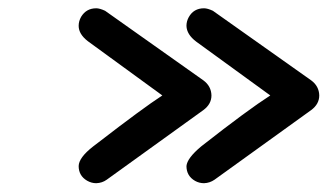

<svg xmlns="http://www.w3.org/2000/svg" viewBox="-20 -482 775 454"><path d="M734.9 -256.3Q734.9 -235.8 715.8 -221.7L487.3 -57.1Q476.1 -49.3 462.4 -48.8Q451.2 -48.8 441.4 -54.2Q420.9 -65.9 420.9 -89.4Q422.4 -107.9 455.6 -135.7Q456.5 -136.2 457.5 -137.2Q565.9 -222.2 619.1 -256.3L444.3 -383.3Q421.4 -400.4 420.9 -420.9Q420.9 -431.6 426.3 -441.4Q438 -462.4 462.4 -462.4Q470.7 -462.4 483.4 -456.5L715.8 -292Q734.4 -278.3 734.9 -256.3ZM480 -256.3Q480 -235.8 460.9 -221.7L232.4 -57.1Q221.7 -49.3 207.5 -48.8Q196.3 -48.8 186 -54.7Q166 -66.4 166 -89.4Q166.5 -109.4 200.2 -135.7Q204.6 -139.2 212.4 -145Q317.4 -226.1 363.8 -256.3L189.5 -383.3Q188.5 -383.8 187.5 -384.8Q166 -401.4 166 -420.9Q166 -432.1 171.9 -442.4Q184.1 -462.4 207.5 -462.4Q215.8 -462.4 228.5 -456.5L460.9 -292Q479.5 -278.3 480 -256.3Z"/></svg>

Font: Vibur
Style: Medium
Weight: 400
Version: Version 1.004